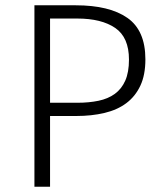

<svg xmlns="http://www.w3.org/2000/svg" viewBox="-20 -705 609 725"><path d="M169 -267V0H110V-685H266Q393 -685 461 -637.5Q529 -590 529 -481Q529 -422 510 -381.5Q491 -341 457 -315.5Q423 -290 374.5 -278.5Q326 -267 268 -267ZM169 -317H273Q316 -317 352 -324.5Q388 -332 413.5 -350.5Q439 -369 453 -400.5Q467 -432 467 -480Q467 -564 415 -599.5Q363 -635 272 -635H169Z"/></svg>

Font: Jldddboxgfspflltxgxzjzlszac
Style: Regular
Weight: 300
Designer: Carrois Corporate & Edenspiekermann
Foundry: Carrois Corporate GbR & Edenspiekermann AG
Version: Version 2.001